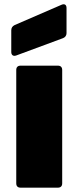

<svg xmlns="http://www.w3.org/2000/svg" viewBox="-20 -866 362 886"><path d="M55 -543V-20C55 -7 62 0 75 0H247C260 0 267 -7 267 -20V-543C267 -556 260 -563 247 -563H75C62 -563 55 -556 55 -543ZM55 -610 271 -690C281 -694 287 -702 287 -713V-829C287 -844 278 -850 264 -844L47 -750C37 -745 32 -737 32 -726V-626C32 -612 41 -605 55 -610Z"/></svg>

Font: Malmofest Black-Rounded
Style: Regular
Weight: 800
Designer: Jonny Pinhorn (Poppins), Kolossal
Version: Version 1.004;Glyphs 3.1.2 (3151)